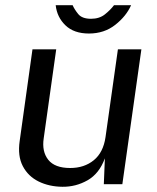

<svg xmlns="http://www.w3.org/2000/svg" viewBox="-20 -706 602 736"><path d="M219.5 10Q168.5 9.5 128.2 -10.2Q88 -30 67.5 -69Q47 -108 55.5 -166L104.5 -517H195.5L147.5 -175.5Q140 -125 165 -93.5Q190 -62 249 -62Q303 -62 339.5 -91.8Q376 -121.5 384.5 -180.5L432 -517H522L449 0H378L382 -99Q360.5 -40.5 315.8 -15Q271 10.5 219.5 10ZM321 -577.5Q263.5 -577.5 231 -608.8Q198.5 -640 193.5 -686H258.5Q265 -670.5 279.8 -652.2Q294.5 -634 329 -634Q361 -634 382.2 -651Q403.5 -668 417 -686H482.5Q464 -644 421.8 -610.8Q379.5 -577.5 321 -577.5Z"/></svg>

Font: Public Sans
Style: Italic
Weight: 400
Italic angle: -8°
Designer: The Public Sans project authors (U.S. Web Design System). Libre Franklin designed by Pablo Impallari and Rodrigo Fuenzal
Version: Version 1.008; ttfautohint (v1.8.1) -l 8 -r 50 -G 200 -x 14 